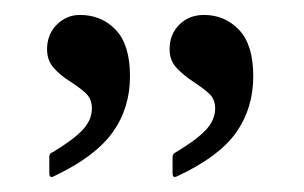

<svg xmlns="http://www.w3.org/2000/svg" viewBox="-20 -667 407 257"><path d="M217 -431Q211 -428 211 -435V-457Q211 -461 215 -463Q242 -479 255 -492.5Q268 -506 268 -522Q268 -535 258.5 -543Q249 -551 237.5 -558.5Q226 -566 216.5 -576Q207 -586 207 -601Q207 -621 220 -634Q233 -647 253 -647Q281 -647 300 -627Q319 -607 319 -565Q319 -522 296 -489.5Q273 -457 217 -431ZM52 -431Q46 -428 46 -435V-457Q46 -462 50 -463Q77 -479 90 -492.5Q103 -506 103 -522Q103 -535 94 -543Q85 -551 73 -558.5Q61 -566 52 -576Q43 -586 43 -601Q43 -621 56 -634Q69 -647 87 -647Q116 -647 135 -627Q154 -607 154 -565Q154 -522 130.5 -489.5Q107 -457 52 -431Z"/></svg>

Font: Noto Rashi Hebrew Light
Style: Regular
Weight: 300
Version: Version 1.006